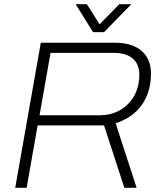

<svg xmlns="http://www.w3.org/2000/svg" viewBox="-20 -888 779 908"><path d="M601 -868H544L451 -773L391 -868H338L420 -736H472ZM52 0H106L158 -295H472L568 0H626L527 -305C608 -331 694 -398 694 -541C694 -625 640 -686 523 -686H173ZM167 -343 219 -638H517C599 -638 639 -599 639 -534C639 -414 551 -343 455 -343Z"/></svg>

Font: Archivo Thin
Style: Italic
Weight: 100
Italic angle: -10°
Designer: Hector Gatti
Foundry: Omnibus-Type
Version: Version 2.001